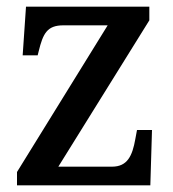

<svg xmlns="http://www.w3.org/2000/svg" viewBox="-20 -556 519 576"><path d="M31 0H431L436 -166H391L386 -139C377 -88 362 -56 316 -56H155L428 -495V-536H58L48 -390H93L96 -402C109 -455 121 -480 170 -480H303L31 -40Z"/></svg>

Font: Noto Serif Ethiopic SemiCondensed Medium
Style: Regular
Weight: 500
Width: 4
Designer: Monotype Design Team
Foundry: Monotype Imaging Inc.
Version: Version 2.102